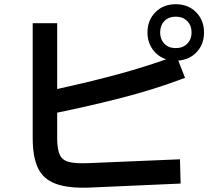

<svg xmlns="http://www.w3.org/2000/svg" viewBox="-20 -853 1040 910"><path d="M833 -98 836 17 406 36Q305 40 245.5 18.5Q186 -3 160.5 -55.5Q135 -108 135 -199V-743H251V-431Q384 -460 513 -494Q642 -528 768 -572Q728 -585 703.5 -619Q679 -653 679 -699Q679 -757 716.5 -795Q754 -833 813 -833Q872 -833 909.5 -795Q947 -757 947 -699Q947 -644 913 -607Q879 -570 825 -566L857 -484Q711 -429 559 -390Q407 -351 251 -319V-199Q251 -148 262.5 -121Q274 -94 306.5 -85.5Q339 -77 403 -80ZM813 -625Q847 -625 867.5 -646Q888 -667 888 -699Q888 -732 867.5 -753Q847 -774 813 -774Q779 -774 759 -753Q739 -732 739 -699Q739 -667 759 -646Q779 -625 813 -625Z"/></svg>

Font: Murecho Medium
Style: Regular
Weight: 500
Designer: Neil Summerour
Foundry: Positype
Version: Version 1.010; ttfautohint (v1.8.3)